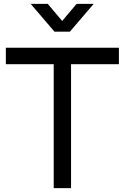

<svg xmlns="http://www.w3.org/2000/svg" viewBox="-20 -965 640 985"><path d="M259.5 -802.5 137.5 -945H225L299 -857.5L373 -945H460.5L338.5 -802.5ZM344.5 0H255.5V-635.5H10V-720H590V-635.5H344.5Z"/></svg>

Font: CCSD_manrope Medium
Style: Regular
Weight: 500
Designer: Mikhail Sharanda
Foundry: Mikhail Sharanda
Version: Version 4.503